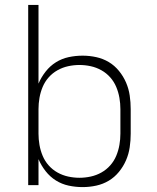

<svg xmlns="http://www.w3.org/2000/svg" viewBox="-20 -755 640 783"><path d="M317 8Q288 8 260 2Q232 -4 208 -19Q184 -34 166 -57Q148 -80 137 -106V0H95V-735H137V-414Q148 -440 166 -463Q184 -486 208 -501Q232 -516 260 -522Q288 -528 317 -528Q345 -528 372.5 -522Q400 -516 423.5 -502Q447 -488 465 -466Q483 -444 494 -418.5Q505 -393 509 -365.5Q513 -338 513 -310V-210Q513 -182 509 -154.5Q505 -127 494 -101.5Q483 -76 465 -54Q447 -32 423.5 -18Q400 -4 372.5 2Q345 8 317 8ZM304 -30Q327 -30 350 -35Q373 -40 393.5 -51.5Q414 -63 429.5 -80.5Q445 -98 454 -119.5Q463 -141 467 -164Q471 -187 471 -210V-310Q471 -333 467 -356Q463 -379 454 -400.5Q445 -422 429.5 -439.5Q414 -457 393.5 -468.5Q373 -480 350 -485Q327 -490 304 -490Q281 -490 258 -485Q235 -480 214.5 -468.5Q194 -457 178.5 -439.5Q163 -422 154 -400.5Q145 -379 141 -356Q137 -333 137 -310V-210Q137 -187 141 -164Q145 -141 154 -119.5Q163 -98 178.5 -80.5Q194 -63 214.5 -51.5Q235 -40 258 -35Q281 -30 304 -30Z"/></svg>

Font: Iosevka Extralight Extended
Style: Regular
Weight: 200
Width: 7
Monospace: yes
Designer: Belleve Invis
Foundry: Belleve Invis
Version: Version 32.5.0; ttfautohint (v1.8.4)